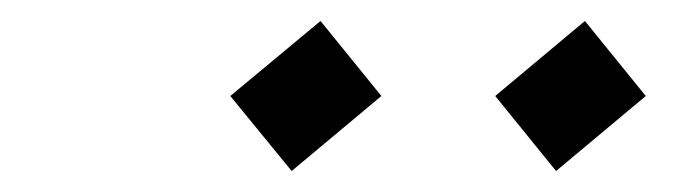

<svg xmlns="http://www.w3.org/2000/svg" viewBox="-20 -797 660 183"><path d="M258 -634 343.5 -705.5 285.5 -777 199.5 -705.5ZM452 -705.5 510 -634 595.5 -705.5 537.5 -777Z"/></svg>

Font: Monaspace Krypton Light
Style: Italic
Weight: 300
Italic angle: -11°
Designer: Riley Cran & the Lettermatic Team
Foundry: Lettermatic
Version: Version 1.101 (Monaspace Krypton)